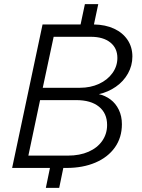

<svg xmlns="http://www.w3.org/2000/svg" viewBox="-20 -817 690 934"><path d="M223 0H39L187 -698H372L393 -797H458L437 -698Q493 -697 535 -677.5Q577 -658 600.5 -623Q624 -588 624 -542Q624 -498 602.5 -459.5Q581 -421 543.5 -395Q506 -369 461 -359Q492 -352 517.5 -333Q543 -314 558 -283Q573 -252 573 -213Q573 -148 539 -100Q505 -52 444 -26Q383 0 303 0H288L268 97H203ZM310 -60Q368 -60 411 -79Q454 -98 477.5 -132Q501 -166 501 -209Q501 -266 461.5 -298Q422 -330 351 -330H175L118 -60ZM369 -390Q420 -390 461.5 -409Q503 -428 527 -461.5Q551 -495 551 -535Q551 -583 516.5 -610.5Q482 -638 422 -638H241L188 -390Z"/></svg>

Font: Azeret Mono Light
Style: Italic
Weight: 300
Italic angle: -12°
Designer: Martin Vácha
Foundry: Displaay
Version: Version 1.000; Glyphs 3.0.3, build 3074